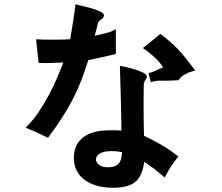

<svg xmlns="http://www.w3.org/2000/svg" viewBox="-20 -777 1040 900"><path d="M676 -434Q695 -439 710.5 -446.5Q726 -454 745 -461Q737 -472 729.5 -482Q722 -492 711 -502.5Q700 -513 685.5 -525Q671 -537 650 -552L732 -618Q757 -599 776 -582.5Q795 -566 813 -547.5Q831 -529 850 -505Q869 -481 895 -447Q878 -442 866.5 -437.5Q855 -433 846 -428Q837 -423 830 -416.5Q823 -410 816 -401Q783 -399 764 -399Q745 -399 732.5 -399Q720 -399 710.5 -397.5Q701 -396 687 -392ZM523 -640V-524Q488 -515 458.5 -509Q429 -503 394 -495Q377 -442 360 -398Q343 -354 321 -311.5Q299 -269 271 -225.5Q243 -182 205 -131Q173 -147 148.5 -158Q124 -169 100 -178Q135 -213 162.5 -254Q190 -295 211.5 -336Q233 -377 249 -415.5Q265 -454 277 -484Q239 -482 211 -481.5Q183 -481 161 -482L149 -593Q162 -592 183.5 -591.5Q205 -591 228 -591Q251 -591 273 -591.5Q295 -592 309 -593Q313 -619 316.5 -639Q320 -659 323 -677.5Q326 -696 328.5 -714.5Q331 -733 334 -757Q351 -752 374 -747Q397 -742 417.5 -735.5Q438 -729 452.5 -721.5Q467 -714 467 -705Q467 -694 456 -687.5Q445 -681 440 -671L424 -609Q444 -614 473.5 -621Q503 -628 523 -640ZM655 -140Q680 -129 700.5 -118Q721 -107 740 -96Q759 -85 777.5 -72Q796 -59 816 -44Q804 -28 795.5 -16.5Q787 -5 780 5.5Q773 16 767 27.5Q761 39 752 55Q738 43 727 34Q716 25 705.5 16.5Q695 8 683 0Q671 -8 656 -19Q648 47 615 75Q582 103 510 103Q426 103 376 65.5Q326 28 326 -38Q327 -81 345.5 -107.5Q364 -134 394.5 -148Q425 -162 465 -165Q505 -168 549 -165Q549 -195 548.5 -217.5Q548 -240 547.5 -270Q547 -300 545.5 -345.5Q544 -391 542 -468Q544 -468 564 -464Q584 -460 607.5 -453Q631 -446 650 -437Q669 -428 669 -416Q663 -405 659 -397.5Q655 -390 654 -385Q654 -379 653.5 -353Q653 -327 653 -291.5Q653 -256 653.5 -215.5Q654 -175 655 -140ZM430 -30Q430 -15 444.5 -4Q459 7 488 7Q520 7 535.5 -9.5Q551 -26 552 -64Q496 -74 463 -63.5Q430 -53 430 -30Z"/></svg>

Font: D2Coding ligature
Style: Bold
Weight: 700
Monospace: yes
Designer: Yong-Rak Park; Jeong-Hwan Yoon; Sang-Min Lee;
Foundry: NHN Corporation
Version: Version 1.3.2; Build 20180524